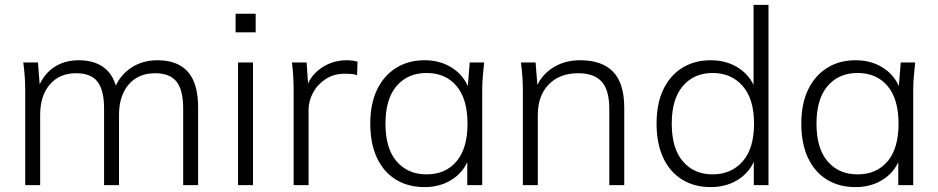

<svg xmlns="http://www.w3.org/2000/svg" viewBox="-20 -756 3832 784"><path d="M83 0V-389Q83 -416 81 -444Q79 -472 75 -501H135L144 -386H132Q151 -445 195 -477.5Q239 -510 302 -510Q366 -510 406 -479Q446 -448 459 -383H444Q462 -441 510 -475.5Q558 -510 623 -510Q705 -510 747 -463Q789 -416 789 -316V0H728V-312Q728 -388 701 -422.5Q674 -457 613 -457Q545 -457 505.5 -411Q466 -365 466 -287V0H405V-312Q405 -388 378 -422.5Q351 -457 291 -457Q223 -457 183.5 -411Q144 -365 144 -287V0Z M952 0V-501H1013V0ZM942 -624V-700H1024V-624Z M1179 0V-384Q1179 -413 1177.5 -442.5Q1176 -472 1172 -501H1232L1240 -386L1228 -385Q1238 -427 1264 -454.5Q1290 -482 1324 -496Q1358 -510 1394 -510Q1407 -510 1418.5 -508.5Q1430 -507 1440 -504L1438 -449Q1426 -453 1414 -454Q1402 -455 1388 -455Q1343 -455 1309.5 -433Q1276 -411 1258 -377Q1240 -343 1240 -308V0Z M1714 8Q1646 8 1596 -23Q1546 -54 1519 -112Q1492 -170 1492 -251Q1492 -332 1519.5 -389.5Q1547 -447 1597 -478.5Q1647 -510 1714 -510Q1783 -510 1833.5 -474Q1884 -438 1900 -376H1888L1898 -501H1957Q1954 -472 1951.5 -444Q1949 -416 1949 -389V0H1888V-125H1899Q1883 -63 1832.5 -27.5Q1782 8 1714 8ZM1722 -44Q1799 -44 1844 -97Q1889 -150 1889 -251Q1889 -352 1844 -405Q1799 -458 1722 -458Q1645 -458 1599.5 -405Q1554 -352 1554 -251Q1554 -150 1599.5 -97Q1645 -44 1722 -44Z M2115 0V-389Q2115 -416 2113 -444Q2111 -472 2107 -501H2167L2176 -386H2164Q2186 -446 2235 -478Q2284 -510 2349 -510Q2438 -510 2483.5 -463Q2529 -416 2529 -316V0H2468V-311Q2468 -388 2437 -422.5Q2406 -457 2341 -457Q2265 -457 2220.5 -411Q2176 -365 2176 -287V0Z M2882 8Q2815 8 2765 -23Q2715 -54 2688 -112Q2661 -170 2661 -251Q2661 -332 2688 -389.5Q2715 -447 2765 -478.5Q2815 -510 2882 -510Q2951 -510 3001.5 -474.5Q3052 -439 3069 -377H3057V-736H3118V0H3058V-126H3069Q3052 -63 3001.5 -27.5Q2951 8 2882 8ZM2890 -44Q2966 -44 3012.5 -97Q3059 -150 3059 -251Q3059 -352 3012.5 -405Q2966 -458 2890 -458Q2814 -458 2768.5 -405Q2723 -352 2723 -251Q2723 -150 2768.5 -97Q2814 -44 2890 -44Z M3474 8Q3406 8 3356 -23Q3306 -54 3279 -112Q3252 -170 3252 -251Q3252 -332 3279.5 -389.5Q3307 -447 3357 -478.5Q3407 -510 3474 -510Q3543 -510 3593.5 -474Q3644 -438 3660 -376H3648L3658 -501H3717Q3714 -472 3711.5 -444Q3709 -416 3709 -389V0H3648V-125H3659Q3643 -63 3592.5 -27.5Q3542 8 3474 8ZM3482 -44Q3559 -44 3604 -97Q3649 -150 3649 -251Q3649 -352 3604 -405Q3559 -458 3482 -458Q3405 -458 3359.5 -405Q3314 -352 3314 -251Q3314 -150 3359.5 -97Q3405 -44 3482 -44Z"/></svg>

Font: Mulish ExtraLight Light
Style: Regular
Weight: 300
Version: Version 3.603